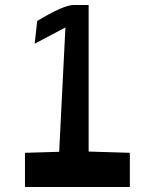

<svg xmlns="http://www.w3.org/2000/svg" viewBox="-20 -749 620 769"><path d="M80 0V-137L217 -141L242 -639L119 -574L129 -665Q235 -729 275 -729H335V-142L500 -137V0Z"/></svg>

Font: OpenDyslexic
Style: Regular
Weight: 400
Designer: Abbie Gonzalez
Version: Version 0.920;hotconv 1.0.109;makeotfexe 2.5.65596